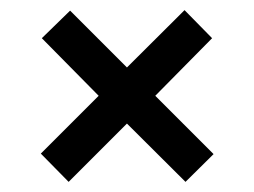

<svg xmlns="http://www.w3.org/2000/svg" viewBox="-20 -463 504 381"><path d="M61 -158.2 175.8 -272.9 63 -387.2 119.1 -441.9 231.9 -329.1 346.2 -442.9 400.9 -387.2 288.1 -272.9 403.8 -157.2 348.1 -102.1 231.9 -217.8 116.2 -102.1Z"/></svg>

Font: Raleway Medium
Style: Regular
Weight: 500
Designer: Matt McInerney, Pablo Impallari, Rodrigo Fuenzalida
Foundry: Matt McInerney, Pablo Impallari, Rodrigo Fuenzalida
Version: Version 3.000g; ttfautohint (v1.5) -l 8 -r 28 -G 28 -x 14 -D